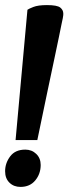

<svg xmlns="http://www.w3.org/2000/svg" viewBox="-23 -705 266 747"><path d="M37.6 -160 83.8 -667Q88.4 -670.6 106.8 -677.9Q125.1 -685.2 159.7 -685.2Q199.2 -685.2 211.3 -675.7Q223.3 -666.2 223.3 -651.9Q223.3 -649.7 223.1 -646.1Q222.9 -642.5 221.4 -634.6Q219.8 -626.7 216.3 -610.6Q212.7 -592.7 206.1 -560.4Q199.4 -528.1 188.3 -475.4Q177.2 -422.7 160.8 -345.4Q144.5 -268.1 122.2 -160ZM56.7 22.2Q30.6 22.2 13.8 5.7Q-3.1 -10.7 -3.1 -38.9Q-3.1 -70.3 16.6 -96.6Q36.3 -122.9 75.3 -122.9Q100.8 -122.9 118 -106.2Q135.3 -89.5 135.3 -63.2Q135.3 -28.6 114.3 -3.2Q93.4 22.2 56.7 22.2Z"/></svg>

Font: Faustina Light
Style: Italic
Weight: 300
Italic angle: -8°
Designer: Alfonso Garcia
Foundry: http://www.omnibus-type.com
Version: Version 1.200